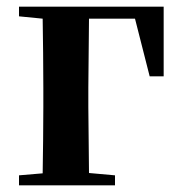

<svg xmlns="http://www.w3.org/2000/svg" viewBox="-20 -556 547 576"><path d="M37 -507 108 -500C109 -442 110 -355 110 -293V-235C110 -179 109 -94 108 -36L37 -30V0H325V-30L247 -37L245 -235V-293L247 -500H385L429 -327H471V-536H37Z"/></svg>

Font: GenRyuMin2 TW B
Style: Regular
Weight: 700
Version: Version 2.100;PS 2.1;hotconv 16.6.51;makeotf.lib2.5.65220 DE